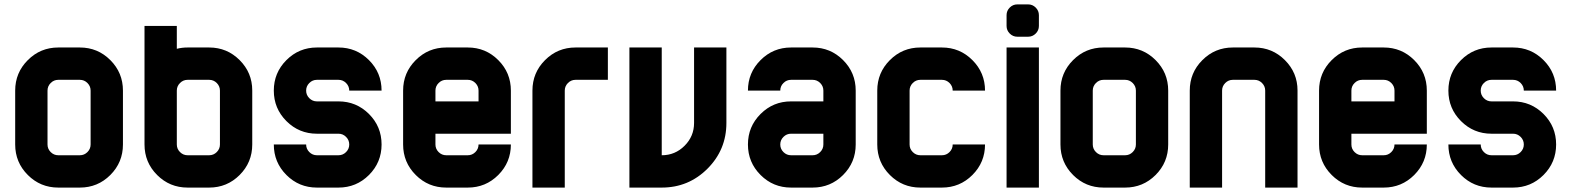

<svg xmlns="http://www.w3.org/2000/svg" viewBox="-20 -850 7120 870"><path d="M341.8 -488.3H244.1Q224.1 -488.3 209.7 -473.9Q195.3 -459.5 195.3 -439.5V-195.3Q195.3 -175.3 209.7 -160.9Q224.1 -146.5 244.1 -146.5H341.8Q361.8 -146.5 376.2 -160.9Q390.6 -175.3 390.6 -195.3V-439.5Q390.6 -459.5 376.2 -473.9Q361.8 -488.3 341.8 -488.3ZM244.1 -634.8H341.8Q422.9 -634.8 480 -577.6Q537.1 -520.5 537.1 -439.5V-195.3Q537.1 -114.3 480 -57.1Q422.9 0 341.8 0H244.1Q163.1 0 106 -57.1Q48.8 -114.3 48.8 -195.3V-439.5Q48.8 -520.5 106 -577.6Q163.1 -634.8 244.1 -634.8Z M781.2 -439.5V-195.3Q781.2 -175.3 795.7 -160.9Q810.1 -146.5 830.1 -146.5H927.7Q947.8 -146.5 962.2 -160.9Q976.6 -175.3 976.6 -195.3V-439.5Q976.6 -459.5 962.2 -473.9Q947.8 -488.3 927.7 -488.3H830.1Q810.1 -488.3 795.7 -473.9Q781.2 -459.5 781.2 -439.5ZM634.8 -732.4H781.2V-628.9Q804.7 -634.8 830.1 -634.8H927.7Q1008.8 -634.8 1065.9 -577.6Q1123 -520.5 1123 -439.9V-195.3Q1123 -114.3 1065.9 -57.1Q1008.8 0 927.7 0H830.1Q749 0 691.9 -57.1Q634.8 -114.3 634.8 -195.3Z M1513.7 -634.8Q1594.7 -634.8 1651.9 -577.6Q1709 -520.5 1709 -439.5H1562.5Q1562.5 -459.5 1548.1 -473.9Q1533.7 -488.3 1513.7 -488.3H1416Q1396 -488.3 1381.6 -473.9Q1367.2 -459.5 1367.2 -439.5Q1367.2 -419.4 1381.6 -405Q1396 -390.6 1416 -390.6H1513.7Q1594.7 -390.6 1651.9 -333.5Q1709 -276.4 1709 -195.3Q1709 -114.3 1651.9 -57.1Q1594.7 0 1513.7 0H1416Q1335 0 1277.8 -57.1Q1220.7 -114.3 1220.7 -195.3H1367.2Q1367.2 -175.3 1381.6 -160.9Q1396 -146.5 1416 -146.5H1513.7Q1533.7 -146.5 1548.1 -160.9Q1562.5 -175.3 1562.5 -195.3Q1562.5 -215.3 1548.1 -229.7Q1533.7 -244.1 1513.7 -244.1H1416Q1335 -244.1 1277.8 -301.3Q1220.7 -358.4 1220.7 -439.5Q1220.7 -520.5 1277.8 -577.6Q1335 -634.8 1416 -634.8Z M2099.6 -488.3H2002Q1981.9 -488.3 1967.5 -473.9Q1953.1 -459.5 1953.1 -439.5V-390.6H2148.4V-439.5Q2148.4 -459.5 2134 -473.9Q2119.6 -488.3 2099.6 -488.3ZM2002 -634.8H2099.6Q2180.7 -634.8 2237.8 -577.6Q2294.9 -520.5 2294.9 -439.5V-244.1H1953.1V-195.3Q1953.1 -175.3 1967.5 -160.9Q1981.9 -146.5 2002 -146.5H2099.6Q2119.6 -146.5 2134 -160.9Q2148.4 -175.3 2148.4 -195.3H2294.9Q2294.9 -114.3 2237.8 -57.1Q2180.7 0 2099.6 0H2002Q1920.9 0 1863.8 -57.1Q1806.6 -114.3 1806.6 -195.3V-439.5Q1806.6 -520.5 1863.8 -577.6Q1920.9 -634.8 2002 -634.8Z M2539.1 -439.5V0H2392.6V-439.5Q2392.6 -520.5 2449.7 -577.6Q2506.8 -634.8 2587.9 -634.8H2734.4V-488.3H2587.9Q2567.9 -488.3 2553.5 -473.9Q2539.1 -459.5 2539.1 -439.5Z M2978.5 0H2832V-634.8H2978.5V-146.5Q3039.1 -146.5 3082 -189.5Q3125 -232.4 3125 -293V-634.8H3271.5V-293Q3271.5 -171.4 3185.8 -85.7Q3100.1 0 2978.5 0Z M3564.5 -146.5H3662.1Q3682.1 -146.5 3696.5 -160.9Q3710.9 -175.3 3710.9 -195.3V-244.1H3564.5Q3544.4 -244.1 3530 -229.7Q3515.6 -215.3 3515.6 -195.3Q3515.6 -175.3 3530 -160.9Q3544.4 -146.5 3564.5 -146.5ZM3662.1 0H3564.5Q3483.4 0 3426.3 -57.1Q3369.1 -114.3 3369.1 -195.3Q3369.1 -276.4 3426.3 -333.5Q3483.4 -390.6 3564.5 -390.6H3710.9V-439.5Q3710.9 -459.5 3696.5 -473.9Q3682.1 -488.3 3662.1 -488.3H3564.5Q3544.4 -488.3 3530 -473.9Q3515.6 -459.5 3515.6 -439.5H3369.1Q3369.1 -520.5 3426.3 -577.6Q3483.4 -634.8 3564.5 -634.8H3662.1Q3743.2 -634.8 3800.3 -577.6Q3857.4 -520.5 3857.4 -439.5V-195.3Q3857.4 -114.3 3800.3 -57.1Q3743.2 0 3662.1 0Z M4248 -634.8Q4329.1 -634.8 4386.2 -577.6Q4443.4 -520.5 4443.4 -439.5H4296.9Q4296.9 -459.5 4282.5 -473.9Q4268.1 -488.3 4248 -488.3H4150.4Q4130.4 -488.3 4116 -473.9Q4101.6 -459.5 4101.6 -439.5V-195.3Q4101.6 -175.3 4116 -160.9Q4130.4 -146.5 4150.4 -146.5H4248Q4268.1 -146.5 4282.5 -160.9Q4296.9 -175.3 4296.9 -195.3H4443.4Q4443.4 -114.3 4386.2 -57.1Q4329.1 0 4248 0H4150.4Q4069.3 0 4012.2 -57.1Q3955.1 -114.3 3955.1 -195.3V-439.5Q3955.1 -520.5 4012.2 -577.6Q4069.3 -634.8 4150.4 -634.8Z M4687.5 0H4541V-634.8H4687.5ZM4541 -781.2Q4541 -801.3 4555.4 -815.7Q4569.8 -830.1 4589.8 -830.1H4638.7Q4658.7 -830.1 4673.1 -815.7Q4687.5 -801.3 4687.5 -781.2V-732.4Q4687.5 -712.4 4673.1 -698Q4658.7 -683.6 4638.7 -683.6H4589.8Q4569.8 -683.6 4555.4 -698Q4541 -712.4 4541 -732.4Z M5078.1 -488.3H4980.5Q4960.4 -488.3 4946 -473.9Q4931.6 -459.5 4931.6 -439.5V-195.3Q4931.6 -175.3 4946 -160.9Q4960.4 -146.5 4980.5 -146.5H5078.1Q5098.1 -146.5 5112.5 -160.9Q5127 -175.3 5127 -195.3V-439.5Q5127 -459.5 5112.5 -473.9Q5098.1 -488.3 5078.1 -488.3ZM4980.5 -634.8H5078.1Q5159.2 -634.8 5216.3 -577.6Q5273.4 -520.5 5273.4 -439.5V-195.3Q5273.4 -114.3 5216.3 -57.1Q5159.2 0 5078.1 0H4980.5Q4899.4 0 4842.3 -57.1Q4785.2 -114.3 4785.2 -195.3V-439.5Q4785.2 -520.5 4842.3 -577.6Q4899.4 -634.8 4980.5 -634.8Z M5517.6 -439.5V0H5371.1V-439.5Q5371.1 -520.5 5428.2 -577.6Q5485.4 -634.8 5566.4 -634.8H5664.1Q5745.1 -634.8 5802.2 -577.6Q5859.4 -520.5 5859.4 -439.9V0H5712.9V-439.5Q5712.9 -459.5 5698.5 -473.9Q5684.1 -488.3 5664.1 -488.3H5566.4Q5546.4 -488.3 5532 -473.9Q5517.6 -459.5 5517.6 -439.5Z M6250 -488.3H6152.3Q6132.3 -488.3 6117.9 -473.9Q6103.5 -459.5 6103.5 -439.5V-390.6H6298.8V-439.5Q6298.8 -459.5 6284.4 -473.9Q6270 -488.3 6250 -488.3ZM6152.3 -634.8H6250Q6331.1 -634.8 6388.2 -577.6Q6445.3 -520.5 6445.3 -439.5V-244.1H6103.5V-195.3Q6103.5 -175.3 6117.9 -160.9Q6132.3 -146.5 6152.3 -146.5H6250Q6270 -146.5 6284.4 -160.9Q6298.8 -175.3 6298.8 -195.3H6445.3Q6445.3 -114.3 6388.2 -57.1Q6331.1 0 6250 0H6152.3Q6071.3 0 6014.2 -57.1Q5957 -114.3 5957 -195.3V-439.5Q5957 -520.5 6014.2 -577.6Q6071.3 -634.8 6152.3 -634.8Z M6835.9 -634.8Q6917 -634.8 6974.1 -577.6Q7031.2 -520.5 7031.2 -439.5H6884.8Q6884.8 -459.5 6870.4 -473.9Q6856 -488.3 6835.9 -488.3H6738.3Q6718.3 -488.3 6703.9 -473.9Q6689.5 -459.5 6689.5 -439.5Q6689.5 -419.4 6703.9 -405Q6718.3 -390.6 6738.3 -390.6H6835.9Q6917 -390.6 6974.1 -333.5Q7031.2 -276.4 7031.2 -195.3Q7031.2 -114.3 6974.1 -57.1Q6917 0 6835.9 0H6738.3Q6657.2 0 6600.1 -57.1Q6543 -114.3 6543 -195.3H6689.5Q6689.5 -175.3 6703.9 -160.9Q6718.3 -146.5 6738.3 -146.5H6835.9Q6856 -146.5 6870.4 -160.9Q6884.8 -175.3 6884.8 -195.3Q6884.8 -215.3 6870.4 -229.7Q6856 -244.1 6835.9 -244.1H6738.3Q6657.2 -244.1 6600.1 -301.3Q6543 -358.4 6543 -439.5Q6543 -520.5 6600.1 -577.6Q6657.2 -634.8 6738.3 -634.8Z"/></svg>

Font: Audex
Style: Regular
Weight: 400
Designer: GGBotNet
Foundry: GGBotNet
Version: 1.00